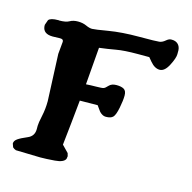

<svg xmlns="http://www.w3.org/2000/svg" viewBox="-99 -764 865 864"><g transform="rotate(15 333.5 -332.5)"><path d="M638.2 -608.4Q638.2 -590.3 620.1 -555.2Q602.1 -520 578.9 -520Q555.7 -520 534.7 -544.9L519.5 -563H465.8Q402.3 -563 366.2 -556.4Q330.1 -549.8 290 -544.9Q283.2 -458 275.9 -371.1Q295.9 -372.6 323 -372.8Q350.1 -373 357.2 -375.5Q364.3 -377.9 375.7 -390.6Q387.2 -403.3 409.9 -403.3Q432.6 -403.3 444.8 -396Q457 -388.7 457 -366.7Q457 -344.7 450 -309.1Q442.9 -273.4 432.9 -263.2Q422.9 -252.9 400.1 -252.9Q377.4 -252.9 359.4 -282.2L351.1 -293.9L271.5 -293H268.1Q257.8 -187.5 246.1 -82Q261.2 -66.4 276.4 -50.8L280.3 -37.1L278.3 -24.4Q270 -6.3 229.5 -3.2Q189 0 162.1 0L48.3 -2.9Q39.1 -5.9 32.7 -12.2L26.9 -28.3V-29.3Q26.9 -41.5 40.8 -51.3Q54.7 -61 84.5 -73.5Q114.3 -85.9 114.3 -119.1V-134.8Q114.3 -147.5 121.8 -182.1Q129.4 -216.8 129.4 -252.9L120.1 -471.2L125.5 -528.8Q125.5 -535.2 121.8 -538.1Q118.2 -541 109.4 -541L75.7 -540Q30.8 -540 27.8 -575.2V-582L36.1 -605.5Q45.4 -617.7 81.1 -617.7H83.5L85.4 -617.2Q116.2 -617.2 131.3 -626Q146.5 -634.8 168.7 -634.8Q190.9 -634.8 208 -627Q225.1 -619.1 237.5 -619.1Q250 -619.1 310.5 -629.4Q371.1 -639.6 451.7 -639.6Q532.2 -639.6 545.7 -641.6Q559.1 -643.6 571.5 -654.3Q584 -665 593.8 -665H597.7Q615.7 -665 626.5 -654.5Q637.2 -644 638.2 -626.5Z"/></g></svg>

Font: Drukaatie burti
Style: Bold
Weight: 700
Version: Version 0.14